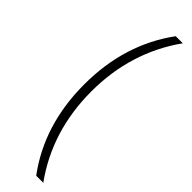

<svg xmlns="http://www.w3.org/2000/svg" viewBox="-317 -717 902 902"><g transform="rotate(45 134.5 -265.5)"><path d="M56 -265Q56 -533 200 -729H247Q103 -527 103 -265Q103 -2 247 198H200Q56 4 56 -265Z"/></g></svg>

Font: KaputaLibre
Style: Regular
Weight: 400
Designer: Multiple designers
Foundry: Textual
Version: Version 2.900